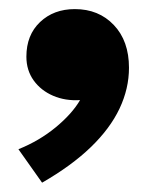

<svg xmlns="http://www.w3.org/2000/svg" viewBox="-20 -213 334 422"><path d="M72.5 188.5 20.5 115Q66.5 96.5 102.5 66.8Q138.5 37 156 7Q123.5 9 96.8 -2.5Q70 -14 54 -36.2Q38 -58.5 38 -88.5Q38 -136 68 -164.5Q98 -193 144.5 -193Q197 -193 230.2 -158Q263.5 -123 263.5 -64Q263.5 -18.5 242.8 25.5Q222 69.5 179.5 110.5Q137 151.5 72.5 188.5Z"/></svg>

Font: Geologica Roman ExtraBold
Style: Regular
Weight: 800
Designer: Sindre Bremnes, Frode Helland
Foundry: Monokrom Skriftforlag AS
Version: Version 1.010;gftools[0.9.28]